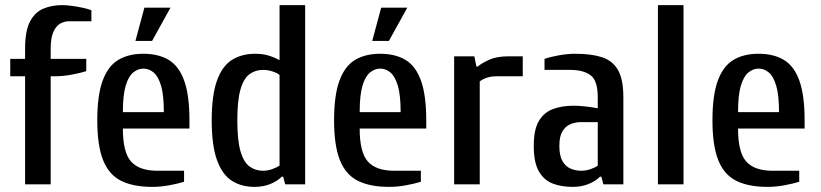

<svg xmlns="http://www.w3.org/2000/svg" viewBox="-20 -720 3207 750"><path d="M78 0V-422H20V-490H78V-530Q78 -600 97.5 -636.5Q117 -673 150 -686.5Q183 -700 223 -700Q240 -700 261.5 -697Q283 -694 304 -689.5Q325 -685 337 -680V-637H250Q233 -637 216.5 -628.5Q200 -620 189 -596.5Q178 -573 178 -530V-490H317V-442Q295 -435 260.5 -428.5Q226 -422 193 -422H178V0Z M575 10Q500 10 452.5 -14Q405 -38 382.5 -95Q360 -152 360 -250Q360 -348 381 -405Q402 -462 442 -486Q482 -510 540 -510Q599 -510 639 -486Q679 -462 699.5 -405Q720 -348 720 -250V-218H460Q460 -125 492 -89Q524 -53 595 -53H699V-10Q677 -3 642.5 3.5Q608 10 575 10ZM460 -282H620Q620 -349 609 -385.5Q598 -422 580 -437Q562 -452 540 -452Q519 -452 500.5 -437Q482 -422 471 -385.5Q460 -349 460 -282ZM509 -560 544 -690H646L574 -560Z M974 10Q923 10 885.5 -14Q848 -38 827.5 -95Q807 -152 807 -250Q807 -348 827.5 -405Q848 -462 886 -486Q924 -510 977 -510Q1006 -510 1029 -503Q1052 -496 1072 -485V-700H1172V0H1094L1086 -30H1081Q1063 -12 1035.5 -1Q1008 10 974 10ZM1007 -53Q1026 -53 1043.5 -59.5Q1061 -66 1072 -73V-427Q1063 -435 1044.5 -441Q1026 -447 1007 -447Q978 -447 955 -430.5Q932 -414 919.5 -371Q907 -328 907 -250Q907 -172 919.5 -129Q932 -86 955 -69.5Q978 -53 1007 -53Z M1500 10Q1425 10 1377.5 -14Q1330 -38 1307.5 -95Q1285 -152 1285 -250Q1285 -348 1306 -405Q1327 -462 1367 -486Q1407 -510 1465 -510Q1524 -510 1564 -486Q1604 -462 1624.5 -405Q1645 -348 1645 -250V-218H1385Q1385 -125 1417 -89Q1449 -53 1520 -53H1624V-10Q1602 -3 1567.5 3.5Q1533 10 1500 10ZM1385 -282H1545Q1545 -349 1534 -385.5Q1523 -422 1505 -437Q1487 -452 1465 -452Q1444 -452 1425.5 -437Q1407 -422 1396 -385.5Q1385 -349 1385 -282ZM1434 -560 1469 -690H1571L1499 -560Z M1754 0V-500H1833L1841 -460H1846Q1864 -475 1893 -487.5Q1922 -500 1967 -500H2022V-422H1919Q1900 -422 1883.5 -417Q1867 -412 1854 -402V0Z M2217 10Q2173 10 2139 -3Q2105 -16 2085 -50.5Q2065 -85 2065 -150Q2065 -214 2085 -247.5Q2105 -281 2140 -294Q2175 -307 2220 -307Q2243 -307 2268.5 -304Q2294 -301 2315 -297V-340Q2315 -405 2287 -426Q2259 -447 2207 -447H2107V-490Q2130 -498 2163.5 -504Q2197 -510 2227 -510Q2290 -510 2331.5 -496.5Q2373 -483 2394 -446.5Q2415 -410 2415 -340V0H2337L2329 -30H2324Q2306 -12 2278.5 -1Q2251 10 2217 10ZM2250 -53Q2269 -53 2287.5 -59.5Q2306 -66 2315 -73V-243H2250Q2228 -243 2208.5 -235Q2189 -227 2177 -207Q2165 -187 2165 -150Q2165 -112 2177 -91Q2189 -70 2208.5 -61.5Q2228 -53 2250 -53Z M2550 0V-700H2650V0Z M2978 10Q2903 10 2855.5 -14Q2808 -38 2785.5 -95Q2763 -152 2763 -250Q2763 -348 2784 -405Q2805 -462 2845 -486Q2885 -510 2943 -510Q3002 -510 3042 -486Q3082 -462 3102.5 -405Q3123 -348 3123 -250V-218H2863Q2863 -125 2895 -89Q2927 -53 2998 -53H3102V-10Q3080 -3 3045.5 3.5Q3011 10 2978 10ZM2863 -282H3023Q3023 -349 3012 -385.5Q3001 -422 2983 -437Q2965 -452 2943 -452Q2922 -452 2903.5 -437Q2885 -422 2874 -385.5Q2863 -349 2863 -282Z"/></svg>

Font: Cuprum Medium
Style: Regular
Weight: 500
Designer: Jovanny Lemonad
Foundry: Jovanny Lemonad
Version: Version 3.000